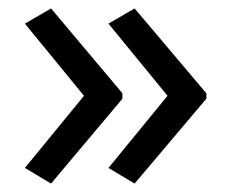

<svg xmlns="http://www.w3.org/2000/svg" viewBox="-20 -491 549 455"><path d="M469 -257 299 -56 237 -93 377 -264 237 -435 299 -471 469 -270ZM270 -257 101 -56 39 -93 179 -264 39 -435 101 -471 270 -270Z"/></svg>

Font: Noto Sans Oriya
Style: Regular
Weight: 400
Designer: Amélie Bonet and Sol Matas
Foundry: Google LLC
Version: Version 2.006